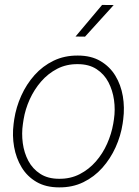

<svg xmlns="http://www.w3.org/2000/svg" viewBox="-20 -769 578 798"><path d="M36.6 -254.4 39.1 -272.9Q46.9 -323.7 68.4 -371.3Q89.8 -418.9 123.5 -456.8Q157.2 -494.6 202.6 -516.6Q248 -538.6 303.7 -538.1Q358.9 -538.1 397.7 -515.1Q436.5 -492.2 459.5 -454.3Q482.4 -416.5 490.5 -369.4Q498.5 -322.3 492.2 -273.4L489.7 -254.9Q481.9 -204.1 460.4 -156.7Q439 -109.4 405.3 -71.5Q371.6 -33.7 326.4 -11.7Q281.2 10.3 225.6 9.8Q170.4 9.8 131.6 -12.9Q92.8 -35.6 69.8 -73.7Q46.9 -111.8 38.6 -158.7Q30.3 -205.6 36.6 -254.4ZM78.1 -272.9 75.2 -253.9Q69.3 -214.4 74.7 -174.1Q80.1 -133.8 97.9 -100.3Q115.7 -66.9 147.5 -46.4Q179.2 -25.9 225.6 -25.9Q272.9 -25.4 311.3 -45.2Q349.6 -64.9 378.4 -97.9Q407.2 -130.9 425.3 -171.9Q443.4 -212.9 450.7 -254.9L453.6 -273.4Q459.5 -313 453.9 -353.3Q448.2 -393.6 430.7 -427.2Q413.1 -460.9 381.3 -481.7Q349.6 -502.4 303.2 -502.4Q256.3 -502.9 218 -483.2Q179.7 -463.4 150.9 -430.2Q122.1 -397 103.5 -356Q85 -314.9 78.1 -272.9ZM293.9 -617.2 404.3 -748.5 452.6 -748 333.5 -616.7Z"/></svg>

Font: Roboto ExtraLight
Style: Italic
Weight: 250
Designer: Christian Robertson
Foundry: Google
Version: Version 3.009; 2024